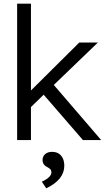

<svg xmlns="http://www.w3.org/2000/svg" viewBox="-20 -760 588 1042"><path d="M73 -740H148V-269L410 -529H511L272 -299L529 0H430L217 -246L148 -179V0H73ZM259 175Q259 165 253.5 159Q248 153 237 147Q211 135 211 108Q211 89 225 76.5Q239 64 263 64Q294 64 311.5 84.5Q329 105 329 139Q329 215 231 262L207 226Q259 202 259 175Z"/></svg>

Font: Lexend HM
Style: Regular
Weight: 400
Designer: Bonnie Shaver-Troup, Thomas Jockin, Octavio Pardo
Foundry: Lexend
Version: Version 1.091